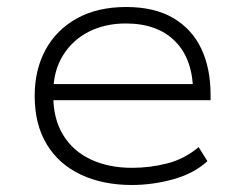

<svg xmlns="http://www.w3.org/2000/svg" viewBox="-20 -520 696 548"><path d="M356 8Q274 8 211 -21.5Q148 -51 113.5 -108Q79 -165 79 -246Q79 -321 110 -378Q141 -435 199.5 -467.5Q258 -500 340 -500Q421 -500 474.5 -468.5Q528 -437 554.5 -381Q581 -325 581 -250V-234H112V-280H557L531 -257Q531 -350 480.5 -401.5Q430 -453 339 -453Q280 -453 233.5 -429.5Q187 -406 159.5 -361.5Q132 -317 132 -255V-247Q132 -181 160 -135Q188 -89 239 -65Q290 -41 357 -41Q408 -41 457 -53.5Q506 -66 547 -100L572 -60Q534 -25 475 -8.5Q416 8 356 8Z"/></svg>

Font: Nunito Sans 7pt SemiExpanded ExtraLight
Style: Regular
Weight: 250
Width: 6
Designer: Vernon Adams
Foundry: Vernon Adams
Version: Version 3.101;gftools[0.9.27]